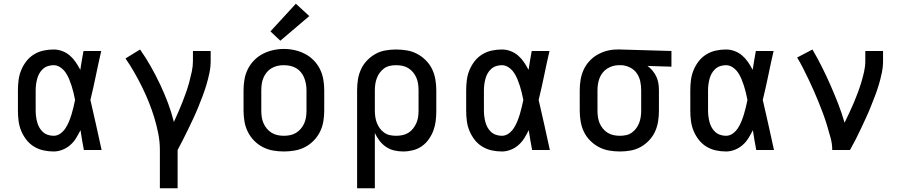

<svg xmlns="http://www.w3.org/2000/svg" viewBox="-20 -803 4840 1028"><path d="M267 8Q239 8 212 2Q185 -4 161.5 -18.5Q138 -33 121 -55Q104 -77 93.5 -102.5Q83 -128 79.5 -155.5Q76 -183 76 -210V-320Q76 -347 79.5 -374.5Q83 -402 93.5 -427.5Q104 -453 121 -475Q138 -497 161.5 -511.5Q185 -526 212 -532Q239 -538 267 -538Q291 -538 313.5 -529.5Q336 -521 354 -505.5Q372 -490 385.5 -470Q399 -450 410 -429Q414 -454 418 -479.5Q422 -505 427 -530H522Q507 -465 493.5 -399Q480 -333 464 -268Q480 -201 494.5 -134Q509 -67 524 0H429Q424 -26 419.5 -52.5Q415 -79 411 -106Q400 -84 387 -63Q374 -42 355.5 -26Q337 -10 314 -1Q291 8 267 8ZM267 -76Q287 -76 303.5 -88Q320 -100 331 -117Q342 -134 349.5 -152.5Q357 -171 363 -190.5Q369 -210 373.5 -229.5Q378 -249 382 -268Q378 -288 373.5 -307Q369 -326 363 -344.5Q357 -363 349.5 -381Q342 -399 331 -415Q320 -431 303 -442.5Q286 -454 267 -454Q251 -454 236 -449Q221 -444 209.5 -433.5Q198 -423 190.5 -409.5Q183 -396 179 -381Q175 -366 173 -350.5Q171 -335 171 -320V-210Q171 -195 173 -179.5Q175 -164 179 -149Q183 -134 190.5 -120.5Q198 -107 209.5 -96.5Q221 -86 236 -81Q251 -76 267 -76Z M836 205V0Q836 -44 827.5 -87.5Q819 -131 806 -173.5Q793 -216 776.5 -257Q760 -298 740.5 -337.5Q721 -377 699 -415.5Q677 -454 652 -490L730 -538Q761 -494 787.5 -447Q814 -400 837 -351.5Q860 -303 879 -252.5Q898 -202 911 -150Q923 -176 934.5 -202.5Q946 -229 956.5 -255.5Q967 -282 976.5 -309Q986 -336 993.5 -364Q1001 -392 1007 -420Q1013 -448 1013 -477V-530H1108V-477Q1108 -445 1101.5 -413.5Q1095 -382 1086 -351.5Q1077 -321 1065.5 -290.5Q1054 -260 1042 -230.5Q1030 -201 1016.5 -172Q1003 -143 989 -114Q975 -85 960.5 -56.5Q946 -28 931 0V205Z M1500 8Q1471 8 1442 3Q1413 -2 1387 -15.5Q1361 -29 1340.5 -50Q1320 -71 1307 -97Q1294 -123 1289 -152Q1284 -181 1284 -210V-320Q1284 -349 1289 -378Q1294 -407 1307 -433Q1320 -459 1340.5 -480Q1361 -501 1387 -514.5Q1413 -528 1442 -534.5Q1471 -541 1500 -541Q1529 -541 1558 -534.5Q1587 -528 1613 -514.5Q1639 -501 1659.5 -480Q1680 -459 1693 -433Q1706 -407 1711 -378Q1716 -349 1716 -320V-210Q1716 -181 1711 -152Q1706 -123 1693 -97Q1680 -71 1659.5 -50Q1639 -29 1613 -15.5Q1587 -2 1558 3Q1529 8 1500 8ZM1500 -76Q1517 -76 1534 -79.5Q1551 -83 1565.5 -92Q1580 -101 1591 -114Q1602 -127 1609 -143Q1616 -159 1618.5 -176Q1621 -193 1621 -210V-320Q1621 -337 1618 -354Q1615 -371 1608.5 -387Q1602 -403 1591 -416.5Q1580 -430 1565 -438.5Q1550 -447 1533 -450.5Q1516 -454 1498 -454Q1481 -454 1464.5 -450Q1448 -446 1433.5 -437.5Q1419 -429 1408 -415.5Q1397 -402 1390.5 -386.5Q1384 -371 1381.5 -354Q1379 -337 1379 -320V-210Q1379 -193 1381.5 -176Q1384 -159 1391 -143Q1398 -127 1409 -114Q1420 -101 1434.5 -92Q1449 -83 1466 -79.5Q1483 -76 1500 -76ZM1481 -585 1428 -635 1564 -783 1636 -717Z M1892 205V-320Q1892 -349 1896.5 -377.5Q1901 -406 1913 -432Q1925 -458 1945 -479Q1965 -500 1990 -514Q2015 -528 2043.5 -533Q2072 -538 2101 -538Q2130 -538 2159 -533Q2188 -528 2213.5 -514.5Q2239 -501 2260 -480Q2281 -459 2293.5 -433Q2306 -407 2311 -378Q2316 -349 2316 -320V-210Q2316 -183 2313 -156.5Q2310 -130 2301 -105.5Q2292 -81 2276.5 -58.5Q2261 -36 2239 -20.5Q2217 -5 2191 1.5Q2165 8 2139 8Q2114 8 2090.5 2.5Q2067 -3 2047 -16.5Q2027 -30 2012 -49.5Q1997 -69 1987 -91V205ZM2101 -76Q2118 -76 2135 -79.5Q2152 -83 2166.5 -92Q2181 -101 2191.5 -114.5Q2202 -128 2209 -143.5Q2216 -159 2218.5 -176Q2221 -193 2221 -210V-320Q2221 -337 2218.5 -354Q2216 -371 2209.5 -386.5Q2203 -402 2192 -415.5Q2181 -429 2166.5 -438Q2152 -447 2135 -450.5Q2118 -454 2101 -454Q2084 -454 2067.5 -450.5Q2051 -447 2037.5 -437.5Q2024 -428 2014 -414.5Q2004 -401 1998 -385.5Q1992 -370 1989.5 -353.5Q1987 -337 1987 -320V-210Q1987 -193 1989.5 -176.5Q1992 -160 1998 -144.5Q2004 -129 2014 -115.5Q2024 -102 2037.5 -92.5Q2051 -83 2067.5 -79.5Q2084 -76 2101 -76Z M2667 8Q2639 8 2612 2Q2585 -4 2561.5 -18.5Q2538 -33 2521 -55Q2504 -77 2493.5 -102.5Q2483 -128 2479.5 -155.5Q2476 -183 2476 -210V-320Q2476 -347 2479.5 -374.5Q2483 -402 2493.5 -427.5Q2504 -453 2521 -475Q2538 -497 2561.5 -511.5Q2585 -526 2612 -532Q2639 -538 2667 -538Q2691 -538 2713.5 -529.5Q2736 -521 2754 -505.5Q2772 -490 2785.5 -470Q2799 -450 2810 -429Q2814 -454 2818 -479.5Q2822 -505 2827 -530H2922Q2907 -465 2893.5 -399Q2880 -333 2864 -268Q2880 -201 2894.5 -134Q2909 -67 2924 0H2829Q2824 -26 2819.5 -52.5Q2815 -79 2811 -106Q2800 -84 2787 -63Q2774 -42 2755.5 -26Q2737 -10 2714 -1Q2691 8 2667 8ZM2667 -76Q2687 -76 2703.5 -88Q2720 -100 2731 -117Q2742 -134 2749.5 -152.5Q2757 -171 2763 -190.5Q2769 -210 2773.5 -229.5Q2778 -249 2782 -268Q2778 -288 2773.5 -307Q2769 -326 2763 -344.5Q2757 -363 2749.5 -381Q2742 -399 2731 -415Q2720 -431 2703 -442.5Q2686 -454 2667 -454Q2651 -454 2636 -449Q2621 -444 2609.5 -433.5Q2598 -423 2590.5 -409.5Q2583 -396 2579 -381Q2575 -366 2573 -350.5Q2571 -335 2571 -320V-210Q2571 -195 2573 -179.5Q2575 -164 2579 -149Q2583 -134 2590.5 -120.5Q2598 -107 2609.5 -96.5Q2621 -86 2636 -81Q2651 -76 2667 -76Z M3299 8Q3270 8 3241 3Q3212 -2 3186.5 -15.5Q3161 -29 3140 -50Q3119 -71 3106.5 -97Q3094 -123 3089 -152Q3084 -181 3084 -210V-320Q3084 -348 3088.5 -375.5Q3093 -403 3104.5 -428.5Q3116 -454 3135 -475Q3154 -496 3178.5 -510Q3203 -524 3230 -531Q3257 -538 3285 -538Q3289 -538 3292.5 -538Q3296 -538 3300 -538L3575 -530V-446L3447 -450Q3462 -439 3474 -424.5Q3486 -410 3494 -393Q3502 -376 3505 -357.5Q3508 -339 3508 -320V-210Q3508 -181 3503.5 -152.5Q3499 -124 3487 -98Q3475 -72 3455 -51Q3435 -30 3410 -16Q3385 -2 3356.5 3Q3328 8 3299 8ZM3299 -76Q3316 -76 3332.5 -79.5Q3349 -83 3362.5 -92.5Q3376 -102 3386 -115.5Q3396 -129 3402 -144.5Q3408 -160 3410.5 -176.5Q3413 -193 3413 -210V-320Q3413 -344 3408 -367.5Q3403 -391 3389.5 -410.5Q3376 -430 3354.5 -441Q3333 -452 3309 -454H3300Q3298 -454 3296 -454Q3294 -454 3292 -454Q3276 -454 3260 -449Q3244 -444 3230 -435Q3216 -426 3206 -413Q3196 -400 3190 -384.5Q3184 -369 3181.5 -352.5Q3179 -336 3179 -320V-210Q3179 -193 3181.5 -176Q3184 -159 3190.5 -143.5Q3197 -128 3208 -114.5Q3219 -101 3233.5 -92Q3248 -83 3265 -79.5Q3282 -76 3299 -76Z M3867 8Q3839 8 3812 2Q3785 -4 3761.5 -18.5Q3738 -33 3721 -55Q3704 -77 3693.5 -102.5Q3683 -128 3679.5 -155.5Q3676 -183 3676 -210V-320Q3676 -347 3679.5 -374.5Q3683 -402 3693.5 -427.5Q3704 -453 3721 -475Q3738 -497 3761.5 -511.5Q3785 -526 3812 -532Q3839 -538 3867 -538Q3891 -538 3913.5 -529.5Q3936 -521 3954 -505.5Q3972 -490 3985.5 -470Q3999 -450 4010 -429Q4014 -454 4018 -479.5Q4022 -505 4027 -530H4122Q4107 -465 4093.5 -399Q4080 -333 4064 -268Q4080 -201 4094.5 -134Q4109 -67 4124 0H4029Q4024 -26 4019.5 -52.5Q4015 -79 4011 -106Q4000 -84 3987 -63Q3974 -42 3955.5 -26Q3937 -10 3914 -1Q3891 8 3867 8ZM3867 -76Q3887 -76 3903.5 -88Q3920 -100 3931 -117Q3942 -134 3949.5 -152.5Q3957 -171 3963 -190.5Q3969 -210 3973.5 -229.5Q3978 -249 3982 -268Q3978 -288 3973.5 -307Q3969 -326 3963 -344.5Q3957 -363 3949.5 -381Q3942 -399 3931 -415Q3920 -431 3903 -442.5Q3886 -454 3867 -454Q3851 -454 3836 -449Q3821 -444 3809.5 -433.5Q3798 -423 3790.5 -409.5Q3783 -396 3779 -381Q3775 -366 3773 -350.5Q3771 -335 3771 -320V-210Q3771 -195 3773 -179.5Q3775 -164 3779 -149Q3783 -134 3790.5 -120.5Q3798 -107 3809.5 -96.5Q3821 -86 3836 -81Q3851 -76 3867 -76Z M4436 0Q4436 -33 4427 -65.5Q4418 -98 4408.5 -130Q4399 -162 4387.5 -193Q4376 -224 4363.5 -255Q4351 -286 4337.5 -316.5Q4324 -347 4309.5 -377.5Q4295 -408 4280 -437.5Q4265 -467 4248 -495L4330 -538Q4357 -492 4381 -444Q4405 -396 4426.5 -347Q4448 -298 4467.5 -248Q4487 -198 4502 -146Q4515 -173 4527.5 -199.5Q4540 -226 4551.5 -253Q4563 -280 4573 -307Q4583 -334 4591.5 -362Q4600 -390 4606.5 -419Q4613 -448 4613 -477V-530H4708V-477Q4708 -445 4701.5 -413.5Q4695 -382 4686 -351.5Q4677 -321 4665.5 -291Q4654 -261 4642 -231Q4630 -201 4616.5 -172Q4603 -143 4589.5 -114Q4576 -85 4561.5 -56.5Q4547 -28 4531 0Z"/></svg>

Font: Iosevka Curly Slab MdEx
Style: Regular
Weight: 500
Width: 7
Monospace: yes
Designer: Belleve Invis
Foundry: Belleve Invis
Version: Version 11.1.0; ttfautohint (v1.8.3)